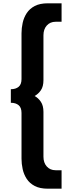

<svg xmlns="http://www.w3.org/2000/svg" viewBox="-20 -880 434 1160"><path d="M269 260H352V148.5H316Q283 148.5 262.8 126Q242.5 103.5 242.5 66.5V-204Q242.5 -241.5 227 -264.8Q211.5 -288 189 -300Q211.5 -312 227 -334.8Q242.5 -357.5 242.5 -396V-666.5Q242.5 -703.5 262.8 -726Q283 -748.5 316 -748.5H352V-860H269Q221 -860 190 -843.8Q159 -827.5 141.5 -800.8Q124 -774 117 -742Q110 -710 110 -679V-402.5Q110 -370 92.5 -355.5Q75 -341 45.5 -341V-259Q75 -259 92.5 -244.5Q110 -230 110 -197.5V79Q110 110 117 142Q124 174 141.5 200.8Q159 227.5 190 243.8Q221 260 269 260Z"/></svg>

Font: Spartan
Style: Bold
Weight: 700
Designer: Matt Bailey, Mirko Velimirovic
Foundry: Matt Bailey
Version: Version 1.003; ttfautohint (v1.8.3)